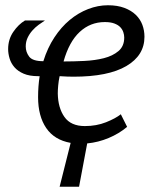

<svg xmlns="http://www.w3.org/2000/svg" viewBox="-20 -532 579 731"><path d="M464 -49Q433 -23 393.5 -6.5Q354 10 312 14L281 179H207L249 12Q187 1 156 -44.5Q125 -90 125 -162Q125 -204 131 -242H125Q92 -242 70 -251.5Q48 -261 35 -276Q22 -291 16.5 -309.5Q11 -328 11 -345Q11 -382 30.5 -410.5Q50 -439 75 -454H151Q140 -447 127 -437.5Q114 -428 103 -415.5Q92 -403 85 -388Q78 -373 78 -355Q78 -334 91 -316.5Q104 -299 145 -299Q161 -350 187 -389.5Q213 -429 245.5 -456Q278 -483 315.5 -497.5Q353 -512 391 -512Q427 -512 453.5 -502Q480 -492 497 -475.5Q514 -459 522 -437.5Q530 -416 530 -392Q530 -321 461 -280.5Q392 -240 260 -240Q248 -240 235 -240.5Q222 -241 207 -242Q203 -223 201.5 -206Q200 -189 200 -176Q201 -121 225.5 -86.5Q250 -52 303 -52Q347 -52 383.5 -66.5Q420 -81 440 -97ZM379 -448Q324 -448 283.5 -410.5Q243 -373 222 -298Q260 -298 301 -300Q342 -302 375.5 -310.5Q409 -319 431 -337.5Q453 -356 453 -389Q453 -399 449.5 -409.5Q446 -420 438 -428.5Q430 -437 415.5 -442.5Q401 -448 379 -448Z"/></svg>

Font: PT Sans
Style: Italic
Weight: 400
Italic angle: -12°
Designer: A.Korolkova, O.Umpeleva, V.Yefimov
Foundry: ParaType Ltd
Version: Version 2.003W OFL